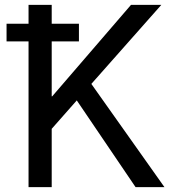

<svg xmlns="http://www.w3.org/2000/svg" viewBox="-20 -765 692 785"><path d="M6.8 -595.7V-668H96.7V-745.1H191.4V-668H302.7V-595.7H191.4V-371.1H193.4L515.6 -745.1H639.6L353.5 -421.9L652.3 0H534.2L293.9 -354.5L191.4 -238.3V0H96.7V-595.7Z"/></svg>

Font: Gothic A1 Medium
Style: Regular
Weight: 500
Designer: HanYang I&C Co.,Ltd.
Foundry: HanYang I&C Co.,Ltd.
Version: Version 2.50